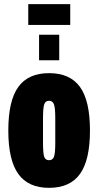

<svg xmlns="http://www.w3.org/2000/svg" viewBox="-20 -892 473 924"><path d="M116 -772V-872H318V-772ZM168 -602V-725H265V-602ZM216 12Q116 12 68 -55Q20 -122 20 -264Q20 -407 68 -473.5Q116 -540 216 -540Q317 -540 365 -473.5Q413 -407 413 -264Q413 -122 365 -55Q317 12 216 12ZM216 -121Q233 -121 239.5 -137Q246 -153 246 -205V-322Q246 -374 239.5 -390.5Q233 -407 216 -407Q199 -407 193 -390.5Q187 -374 187 -322V-205Q187 -153 193 -137Q199 -121 216 -121Z"/></svg>

Font: Archivo ExtraCondensed Black
Style: Regular
Weight: 900
Width: 2
Designer: Hector Gatti
Foundry: Omnibus-Type
Version: Version 2.001; ttfautohint (v1.8.3)